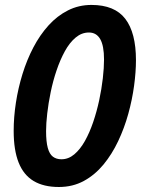

<svg xmlns="http://www.w3.org/2000/svg" viewBox="-20 -745 576 775"><path d="M217.8 9.8Q156.2 9.8 115.7 -14.4Q75.2 -38.6 55.2 -88.9Q35.2 -139.2 35.2 -216.8Q35.2 -272 44.2 -330.6Q53.2 -389.2 70.8 -446.3Q88.4 -503.4 114.7 -553.7Q141.1 -604 176 -642.6Q210.9 -681.2 254.4 -703.1Q297.9 -725.1 349.1 -725.1Q442.9 -725.1 485.8 -668.9Q528.8 -612.8 528.8 -502Q528.8 -454.6 521.2 -398.7Q513.7 -342.8 497.8 -285.4Q481.9 -228 457 -175.3Q432.1 -122.6 397.7 -80.8Q363.3 -39.1 318.4 -14.6Q273.4 9.8 217.8 9.8ZM228 -102.1Q256.3 -102.1 280 -122.1Q303.7 -142.1 322.8 -176Q341.8 -210 356.2 -252.4Q370.6 -294.9 380.4 -340.3Q390.1 -385.7 395 -428.5Q399.9 -471.2 399.9 -504.9Q399.9 -560.5 384.5 -587.2Q369.1 -613.8 338.9 -613.8Q309.6 -613.8 285.2 -593.3Q260.7 -572.8 241.7 -538.1Q222.7 -503.4 208.3 -460.7Q193.8 -418 184.6 -373Q175.3 -328.1 170.7 -287.4Q166 -246.6 166 -215.8Q166 -172.9 172.9 -147.9Q179.7 -123 193.6 -112.5Q207.5 -102.1 228 -102.1Z"/></svg>

Font: Open Sans Condensed
Style: Italic
Weight: 400
Width: 3
Italic angle: -12°
Designer: Monotype Design Team
Foundry: Monotype Imaging Inc.
Version: Version 3.000